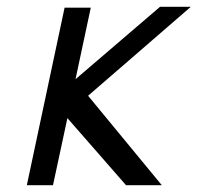

<svg xmlns="http://www.w3.org/2000/svg" viewBox="-20 -546 582 566"><path d="M170.4 -523.4H247.6L202.6 -312.5L451.7 -525.9H542.5L239.7 -263.7L457 0H351.6L178.7 -197.8L136.2 0H59.1Z"/></svg>

Font: Tuffy
Style: Italic
Weight: 400
Italic angle: -12°
Designer: Thatcher Ulrich, Karoly Barta and Michael Everson
Version: Version 001.271